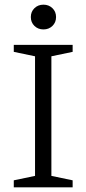

<svg xmlns="http://www.w3.org/2000/svg" viewBox="-20 -802 370 822"><path d="M39 0V-30L130 -49V-561L39 -580V-610H291V-580L200 -561V-49L291 -30V0ZM166 -676Q143 -676 127.5 -691Q112 -706 112 -729Q112 -752 127.5 -767Q143 -782 166 -782Q189 -782 204.5 -767Q220 -752 220 -729Q220 -706 204.5 -691Q189 -676 166 -676Z"/></svg>

Font: Manuale Light
Style: Regular
Weight: 300
Designer: Eduardo Tunni / Pablo Cosgaya
Foundry: Eduardo Tunni / Pablo Cosgaya
Version: Version 1.002